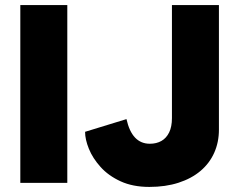

<svg xmlns="http://www.w3.org/2000/svg" viewBox="-20 -720 932 756"><path d="M60 0V-700H245V0ZM568 16Q503 16 455 -6Q407 -28 376 -62.5Q345 -97 330 -134Q315 -171 315 -201L478 -251Q489 -202 512 -178Q535 -154 570 -154Q596 -154 615.5 -165Q635 -176 646 -198.5Q657 -221 657 -255V-700H842V-209Q842 -160 823.5 -118.5Q805 -77 769.5 -47Q734 -17 683 -0.5Q632 16 568 16Z"/></svg>

Font: Figtree Black
Style: Regular
Weight: 900
Designer: Erik Kennedy
Foundry: Erik Kennedy
Version: Version 2.001;gftools[0.9.30]